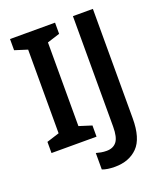

<svg xmlns="http://www.w3.org/2000/svg" viewBox="-164 -820 959 1130"><g transform="rotate(-20 316.0 -255.0)"><path d="M317 0H35V-70L114 -95V-619L35 -644V-714H317V-644L238 -619V-95L317 -70ZM359 204Q335 204 315 201Q295 198 280 192V89Q294 93 310.5 96Q327 99 345 99Q386 99 407.5 72Q429 45 429 -22V-714H554V-29Q554 97 501 150.5Q448 204 359 204Z"/></g></svg>

Font: Noto Sans Lao SemiCondensed SemiBold
Style: Regular
Weight: 600
Width: 4
Designer: Monotype Design Team
Foundry: Monotype Imaging Inc.
Version: Version 2.003; ttfautohint (v1.8.4.7-5d5b)